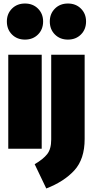

<svg xmlns="http://www.w3.org/2000/svg" viewBox="-20 -845 528 1091"><path d="M217 -534V0H27V-534ZM225 -723Q225 -678 196 -649Q167 -620 122 -620Q77 -620 48 -649Q19 -678 19 -723Q19 -767 48 -796Q77 -825 122 -825Q167 -825 196 -796Q225 -767 225 -723ZM461 -55Q461 59 402.5 123Q344 187 243 226L177 88Q225 60 248 31Q271 2 271 -52V-534H461ZM469 -723Q469 -678 440 -649Q411 -620 366 -620Q321 -620 292 -649Q263 -678 263 -723Q263 -767 292 -796Q321 -825 366 -825Q411 -825 440 -796Q469 -767 469 -723Z"/></svg>

Font: Fira Sans Extra Condensed Black
Style: Regular
Weight: 900
Width: 1
Designer: Carrois Corporate & Edenspiekermann AG
Foundry: Carrois Corporate GbR & Edenspiekermann AG
Version: Version 4.203